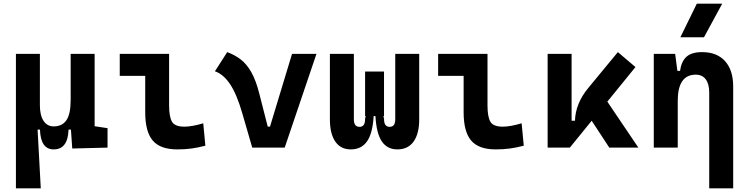

<svg xmlns="http://www.w3.org/2000/svg" viewBox="-20 -815 4142 1060"><path d="M67.9 224.6V-517.6H200.2V-234.4Q200.2 -178.2 220.5 -147.7Q240.7 -117.2 276.4 -117.2Q322.8 -117.2 346.4 -150.9Q370.1 -184.6 370.1 -263.7V-517.6H502.4V-118.2L573.7 -107.4V0L378.9 4.9L371.6 -99.6H358.4Q355 9.8 276.4 9.8Q204.1 9.8 200.7 -99.6H187.5L205.1 224.6Z M959 9.8Q864.7 9.8 823.2 -39.1Q781.7 -87.9 781.7 -195.3V-396H641.1V-517.6H913.6V-232.9Q913.6 -171.4 929.2 -143.6Q944.8 -115.7 998 -115.7Q1039.1 -115.7 1102.1 -134.3L1113.8 -10.7Q1073.7 0 1037.4 4.9Q1001 9.8 959 9.8Z M1372.6 0 1317.4 -190.4Q1287.1 -295.4 1250 -350.6Q1212.9 -405.8 1166.5 -421.4L1234.4 -527.3Q1276.9 -511.7 1309.8 -486.1Q1342.8 -460.4 1367.9 -415.8Q1393.1 -371.1 1411.6 -297.9L1458 -116.2H1470.7L1592.3 -517.6H1727.1L1551.8 0Z M1917 9.8Q1860.8 9.8 1831.1 -33.4Q1801.3 -76.7 1801.3 -156.2V-517.6H1933.6V-156.2Q1933.6 -114.7 1964.8 -114.7Q1980 -114.7 1987.8 -125Q1995.6 -135.3 1995.6 -159.7L1999 -174.3H1995.6V-419.9H2100.1V-174.3H2096.7L2100.1 -159.7Q2100.1 -135.3 2108.2 -125Q2116.2 -114.7 2131.3 -114.7Q2162.1 -114.7 2162.1 -156.2V-517.6H2294.4V-156.2Q2294.4 -76.7 2263.4 -33.4Q2232.4 9.8 2173.8 9.8Q2118.2 9.8 2088.1 -34.2Q2058.1 -78.1 2052.7 -174.3H2043Q2037.1 -77.6 2005.9 -33.9Q1974.6 9.8 1917 9.8Z M2716.8 9.8Q2622.6 9.8 2581.1 -39.1Q2539.6 -87.9 2539.6 -195.3V-396H2398.9V-517.6H2671.4V-232.9Q2671.4 -171.4 2687 -143.6Q2702.6 -115.7 2755.9 -115.7Q2796.9 -115.7 2859.9 -134.3L2871.6 -10.7Q2831.5 0 2795.2 4.9Q2758.8 9.8 2716.8 9.8Z M3003.4 0V-517.6H3135.7V-148.4H3154.3Q3157.2 -245.1 3229.5 -331.5L3391.1 -527.3L3488.3 -444.8L3333 -253.9L3504.4 0H3343.8L3246.6 -148.4L3126 0Z M3589.4 0V-517.6H3707.5L3719.7 -423.8H3734.4Q3741.7 -476.1 3770 -501.7Q3798.3 -527.3 3856 -527.3Q3938 -527.3 3982.9 -477.5Q4027.8 -427.7 4027.8 -336.9V224.6H3895.5V-304.2Q3895.5 -351.6 3876.2 -377.2Q3856.9 -402.8 3821.3 -402.8Q3721.7 -402.8 3721.7 -258.3V0ZM3736.3 -609.4 3827.1 -794.9H3967.3L3866.7 -609.4Z"/></svg>

Font: Caskaydia Cove
Style: Bold
Weight: 700
Monospace: yes
Designer: Aaron Bell
Foundry: Saja Typeworks
Version: Version 4.300; ttfautohint (v1.8.3)